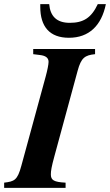

<svg xmlns="http://www.w3.org/2000/svg" viewBox="-52 -905 530 925"><path d="M51 -107C32 -36 17 -31 -32 -25V0H264V-25C207 -28 193 -37 193 -65C193 -81 196 -101 210 -152L322 -564C339 -627 357 -639 406 -644V-669H108V-644L140 -640C167 -637 182 -627 182 -607C182 -595 176 -565 168 -536ZM419 -885C388 -819 350 -795 284 -795C220 -795 190 -828 185 -885H142V-872C142 -777 187 -723 280 -723C377 -723 437 -782 458 -885Z"/></svg>

Font: XITS
Style: Bold Italic
Weight: 700
Italic angle: -16.33°
Designer: MicroPress Inc., with final additions and corrections provided by Coen Hoffman, Elsevier (retired)
Version: Version 1.105